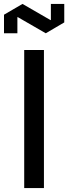

<svg xmlns="http://www.w3.org/2000/svg" viewBox="-33 -954 346 974"><path d="M89.8 0V-700.2H189.9V0ZM57.1 -867.2H55.2V-785.2H-12.7V-879.4L81.1 -934.1L223.1 -852.1H225.1V-934.1H293V-840.3L199.2 -785.2Z"/></svg>

Font: Quantico
Style: Regular
Weight: 400
Designer: Matt Desmond
Foundry: MADtype
Version: Version 2.002